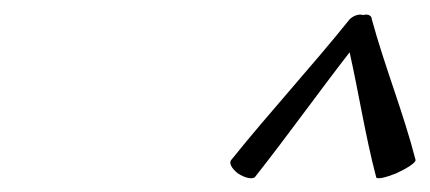

<svg xmlns="http://www.w3.org/2000/svg" viewBox="-20 -1035 600 268"><path d="M336 -788C381 -845 423 -904 468 -962C481 -904 490 -845 505 -788C505 -784 518 -787 533 -793C548 -800 561 -808 560 -812C543 -878 517 -942 499 -1008C499 -1013 494 -1016 487 -1014C481 -1016 473 -1013 468 -1008C415 -942 356 -878 303 -812C299 -808 303 -800 312 -793C321 -787 332 -784 336 -788Z"/></svg>

Font: Nupuram Thin Italic
Style: Regular
Weight: 100
Designer: Santhosh Thottingal (santhosh.thottingal@gmail.com)
Foundry: SMC
Version: Version 1.000